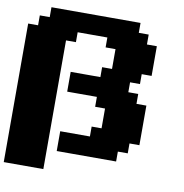

<svg xmlns="http://www.w3.org/2000/svg" viewBox="-103 -972 1143 1194"><g transform="rotate(10 468.5 -375.0)"><path d="M0 125H250V-687.5H312.5V-750H500V-687.5H562.5V-562.5H500V-500H312.5V-375H500V-312.5H562.5V-187.5H500V-125H312.5V0H687.5V-62.5H750V-125H812.5V-375H750V-437.5H687.5V-500H750V-562.5H812.5V-750H750V-812.5H687.5V-875H125V-812.5H62.5V-750H0Z"/></g></svg>

Font: Faithful 32x
Style: Bold
Weight: 400
Foundry: Faithful Resource Pack
Version: Version 1.0; January 27, 2023